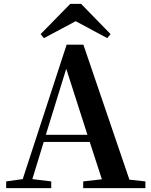

<svg xmlns="http://www.w3.org/2000/svg" viewBox="-20 -977 786 997"><path d="M246 0V-35L148 -47L207 -240H446L509 -46L412 -35V0H735V-35L652 -44L413 -745H326L98 -47L12 -35V0ZM324 -620 434 -277H218ZM373 -867 537 -779 554 -800 401 -957H345L191 -800L208 -779Z"/></svg>

Font: AllPunType Bold
Style: Regular
Weight: 700
Version: 1.0